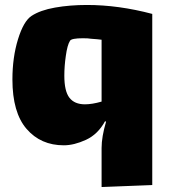

<svg xmlns="http://www.w3.org/2000/svg" viewBox="-20 -543 681 773"><path d="M593 -487V202L389 210V53Q389 8 407 -53L403 -55Q374 -2 326 20Q278 42 237 42Q144 42 87 -24Q30 -90 30 -223Q30 -312 52.5 -385Q75 -458 107 -479Q142 -502 201.5 -512.5Q261 -523 330 -523Q457 -523 593 -487ZM389 -134V-383Q375 -385 346 -387Q336 -389 314 -389Q268 -389 262 -379Q251 -362 245 -318Q239 -277 239 -238Q239 -176 259.5 -149.5Q280 -123 322 -123Q351 -123 389 -134Z"/></svg>

Font: Lalezar
Style: Regular
Weight: 400
Designer: Borna Izadpanah
Foundry: Borna Izadpanah
Version: Version 1.003;November 28, 2018;FontCreator 11.5.0.2421 64-b